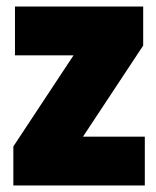

<svg xmlns="http://www.w3.org/2000/svg" viewBox="-20 -570 478 590"><path d="M21 0V-120L206 -400H26V-550H420V-430L235 -150H425V0Z"/></svg>

Font: Encode Sans Cnd Black
Style: Regular
Weight: 900
Width: 3
Designer: Multiple Designers
Foundry: Impallari Type
Version: Version 3.002; ttfautohint (v1.8.3) -l 8 -r 50 -G 200 -x 14 